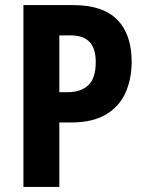

<svg xmlns="http://www.w3.org/2000/svg" viewBox="-20 -734 571 754"><path d="M267 -714Q384 -714 440.5 -656.5Q497 -599 497 -492Q497 -423 472.5 -369Q448 -315 395.5 -284Q343 -253 259 -253H213V0H72V-714ZM258 -595H213V-372H245Q298 -372 327 -399.5Q356 -427 356 -490Q356 -544 331.5 -569.5Q307 -595 258 -595Z"/></svg>

Font: Noto Sans Arabic Cond
Style: Bold
Weight: 700
Width: 3
Designer: Monotype Design Team, Nadine Chahine, Nizar Qandah and Khaled Hosny
Foundry: Monotype Imaging Inc.
Version: Version 2.012; ttfautohint (v1.8.4.7-5d5b)